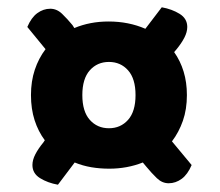

<svg xmlns="http://www.w3.org/2000/svg" viewBox="-20 -552 605 527"><path d="M493 -291Q493 -252 482 -220.5Q471 -189 452 -164L506 -99Q495 -73 478.5 -61Q462 -49 443 -49Q425 -49 410.5 -63Q396 -77 382 -94L372 -106Q329 -89 280 -89Q254 -89 230.5 -93Q207 -97 185 -106L139 -45Q111 -50 90 -63Q69 -76 69 -99Q69 -113 77 -128.5Q85 -144 99 -161L103 -167Q85 -191 75 -222Q65 -253 65 -291Q65 -329 75.5 -360.5Q86 -392 105 -417L55 -478Q66 -504 82.5 -516Q99 -528 118 -528Q136 -528 150.5 -514Q165 -500 179 -483L184 -475Q227 -493 278 -493Q333 -493 379 -473L424 -532Q452 -527 473 -514Q494 -501 494 -478Q494 -464 486 -448.5Q478 -433 464 -416L458 -409Q475 -385 484 -355.5Q493 -326 493 -291ZM352 -291Q352 -336 331.5 -359Q311 -382 279 -382Q247 -382 226.5 -359Q206 -336 206 -291Q206 -246 226.5 -223Q247 -200 279 -200Q311 -200 331.5 -223Q352 -246 352 -291Z"/></svg>

Font: Baloo Thambi 2 ExtraBold
Style: Regular
Weight: 800
Designer: Aadarsh Rajan and Ek Type
Foundry: Ek Type
Version: Version 1.640;hotconv 1.0.111;makeotfexe 2.5.65597; ttfautoh